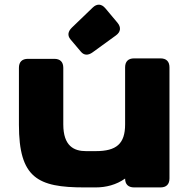

<svg xmlns="http://www.w3.org/2000/svg" viewBox="-20 -817 821 837"><path d="M718.8 -39.1V-523.4C718.8 -548.8 705.1 -562.5 679.7 -562.5H564.5C539.1 -562.5 525.4 -548.8 525.4 -523.4V-274.9C525.4 -189.9 487.3 -158.2 397.5 -158.2H354.5C303.7 -158.2 255.9 -179.2 255.9 -274.9V-521.5C255.9 -546.9 242.2 -560.5 216.8 -560.5H101.6C76.2 -560.5 62.5 -546.9 62.5 -521.5V-273.4C62.5 -41 144.5 0 347.7 0H397.5C441.9 0 486.8 -11.2 525.4 -38.6C525.4 -13.7 539.1 0 564.5 0H679.7C705.1 0 718.8 -13.7 718.8 -39.1ZM383.8 -783.7 293.5 -696.8C275.9 -679.7 273.4 -662.1 287.1 -645.5L332.5 -591.8C346.2 -575.2 364.3 -574.7 383.8 -588.9L485.4 -662.6C506.3 -677.7 508.8 -697.8 492.2 -717.8L439 -781.2C422.4 -800.8 402.3 -801.8 383.8 -783.7Z"/></svg>

Font: Gyrotrope Black
Style: Regular
Weight: 900
Designer: David Moles
Version: Version 1.003;Glyphs 3.3.1 (3343)